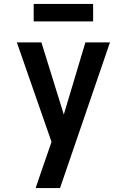

<svg xmlns="http://www.w3.org/2000/svg" viewBox="-20 -734 640 969"><path d="M160 215Q174 173 188.5 131Q203 89 218 46L240 -18L65 -520H189L302 -156L411 -520H535L283 215ZM150 -626V-714H450V-626Z"/></svg>

Font: Iosevka Custom Extended
Style: Bold
Weight: 700
Width: 7
Monospace: yes
Designer: Belleve Invis
Foundry: Belleve Invis
Version: Version 11.2.4; ttfautohint (v1.8.4)